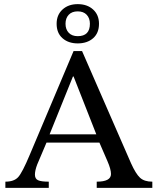

<svg xmlns="http://www.w3.org/2000/svg" viewBox="-20 -909 757 929"><path d="M717 0H448V-30Q517 -30 517 -67Q517 -90 500 -129L461 -219H205L160 -113Q149 -84 149 -64Q149 -44 164 -37Q179 -30 216 -30V0H6V-30Q48 -30 68 -52Q88 -74 124 -160L336 -662H377L614 -119Q637 -68 657.5 -49Q678 -30 717 -30ZM446 -259 336 -539H333L220 -259ZM459 -794Q459 -749 430.5 -724Q402 -699 356 -699Q311 -699 282.5 -724Q254 -749 254 -794Q254 -837 282.5 -863Q311 -889 356 -889Q402 -889 430.5 -863Q459 -837 459 -794ZM415 -794Q415 -821 399.5 -837.5Q384 -854 356 -854Q328 -854 312.5 -837.5Q297 -821 297 -794Q297 -767 312.5 -750.5Q328 -734 356 -734Q415 -734 415 -794Z"/></svg>

Font: myMathFont
Style: Regular
Weight: 400
Designer: Ross Mills, John Hudson & Paul Hanslow, Tiro Typeworks Ltd; with prior portions MicroPress Inc., and Coen Hoffman. Math 
Foundry: Tiro Typeworks Ltd
Version: Version 2.13 b171